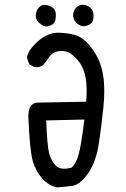

<svg xmlns="http://www.w3.org/2000/svg" viewBox="-20 -805 540 821"><path d="M224.6 -3.9Q189.5 -9.8 161.1 -41Q132.8 -72.3 120.1 -116.7Q107.4 -161.1 101.6 -297.9Q97.7 -362.3 138.7 -366.2L348.6 -370.1Q352.5 -418.9 348.6 -455.1Q344.7 -491.2 332 -517.6Q319.3 -543.9 294.4 -566.4Q269.5 -588.9 238.3 -586.9Q207 -585 191.4 -562.5Q175.8 -540 166 -528.3Q150.4 -514.6 127 -518.6L107.4 -528.3Q97.7 -543.9 95.7 -561.5Q101.6 -592.8 144.5 -630.4Q187.5 -668 236.3 -665Q285.2 -662.1 310.1 -652.3Q335 -642.6 360.4 -613.8Q385.7 -585 402.3 -547.9Q418.9 -510.7 423.8 -461.4Q428.7 -412.1 421.9 -344.2Q415 -276.4 403.3 -195.3Q391.6 -114.3 357.4 -64.9Q323.2 -15.6 290.5 -10.7Q257.8 -5.9 224.6 -3.9ZM285.2 -87.9Q294.9 -93.8 306.2 -116.7Q317.4 -139.6 326.2 -191.4Q335 -243.2 340.8 -293.9L177.7 -290Q181.6 -180.7 190.4 -148.4Q199.2 -116.2 219.2 -96.2Q239.3 -76.2 285.2 -87.9ZM175.8 -691.4Q160.2 -695.3 145.5 -709Q130.9 -722.7 133.3 -743.2Q135.7 -763.7 149.9 -776.4Q164.1 -789.1 187.5 -781.2Q210.9 -773.4 216.3 -757.3Q221.7 -741.2 216.3 -718.3Q210.9 -695.3 175.8 -691.4ZM333 -693.4Q317.4 -695.3 304.2 -710Q291 -724.6 293 -744.1Q294.9 -763.7 310.1 -776.4Q325.2 -789.1 347.7 -782.2Q370.1 -775.4 376.5 -757.3Q382.8 -739.3 378.4 -721.2Q374 -703.1 357.4 -697.3Q340.8 -691.4 333 -693.4Z"/></svg>

Font: JasonHandwriting4
Style: Regular
Weight: 400
Version: Version 1.01.21